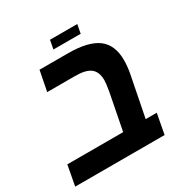

<svg xmlns="http://www.w3.org/2000/svg" viewBox="-177 -844 941 977"><g transform="rotate(-30 293.5 -355.5)"><path d="M104 -487.8 127 -606H293Q413.6 -606 468.8 -564.2Q523.9 -522.5 523.9 -434.1Q523.9 -395.5 515.1 -351.1L469.2 -118.2H534.2L512.2 0H-13.2L8.8 -118.2H336.9L378.9 -334Q386.2 -377 386.2 -395Q386.2 -443.8 358.6 -465.8Q331.1 -487.8 268.1 -487.8ZM249.5 -711.4H409.7L399.9 -659.7H239.7Z"/></g></svg>

Font: Liberation Mono
Style: Bold Italic
Weight: 700
Italic angle: -12°
Monospace: yes
Designer: Steve Matteson
Foundry: Ascender Corporation
Version: Version 2.1.5